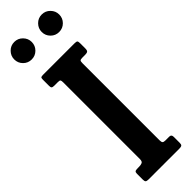

<svg xmlns="http://www.w3.org/2000/svg" viewBox="-336 -970 969 969"><g transform="rotate(-45 148.5 -485.0)"><path d="M217.5 -650.5V-101Q217.5 -87.5 221.8 -83.2Q226 -79 238.5 -79H265.5Q280.5 -79 280.5 -62.5V-18.5Q280.5 -7.5 275.8 -3.8Q271 0 259 0H39Q26 0 21.8 -4Q17.5 -8 17.5 -19.5V-62Q17.5 -72.5 22.2 -75.8Q27 -79 41.5 -79H49.5Q63 -79 71.8 -83Q80.5 -87 80.5 -103.5V-651Q80.5 -662.5 78 -666.8Q75.5 -671 63 -671H37Q25.5 -671 21.5 -674.5Q17.5 -678 17.5 -688.5V-732.5Q17.5 -744.5 20.8 -747.2Q24 -750 35.5 -750H259.5Q273 -750 276.8 -746.5Q280.5 -743 280.5 -729.5V-694Q280.5 -679 275 -675Q269.5 -671 257.5 -671H238Q224.5 -671 221 -667.5Q217.5 -664 217.5 -650.5ZM246 -845Q220 -845 201.8 -863.2Q183.5 -881.5 183.5 -907.5Q183.5 -933 201.8 -951.5Q220 -970 246 -970Q272 -970 290.2 -951.5Q308.5 -933 308.5 -907.5Q308.5 -881.5 290.2 -863.2Q272 -845 246 -845ZM50 -845Q24 -845 5.8 -863.2Q-12.5 -881.5 -12.5 -907.5Q-12.5 -933 5.8 -951.5Q24 -970 50 -970Q76 -970 94.2 -951.5Q112.5 -933 112.5 -907.5Q112.5 -881.5 94.2 -863.2Q76 -845 50 -845Z"/></g></svg>

Font: Besley* Condensed Semi
Style: Regular
Weight: 600
Width: 3
Designer: Owen Earl
Foundry: indestructible type*
Version: Version 3.000; ttfautohint (v1.8.3)